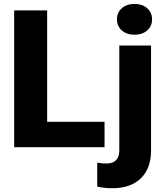

<svg xmlns="http://www.w3.org/2000/svg" viewBox="-20 -765 852 998"><path d="M225.1 -131.8H523.4V0H53.7V-710.9H225.1ZM765.1 -528.3V18.1Q764.6 111.8 711.4 162.6Q658.2 213.4 563 213.4Q522 213.4 485.4 205.1V80.6Q513.7 85 531.7 85Q600.1 85 600.1 17.1V-528.3ZM587.9 -664.6Q587.9 -699.7 613.3 -722.2Q638.7 -744.6 679.2 -744.6Q719.7 -744.6 745.1 -722.2Q770.5 -699.7 770.5 -664.6Q770.5 -629.4 745.1 -606.9Q719.7 -584.5 679.2 -584.5Q638.7 -584.5 613.3 -606.9Q587.9 -629.4 587.9 -664.6Z"/></svg>

Font: Roboto Black
Style: Regular
Weight: 900
Designer: Google
Version: Version 2.134; 2016